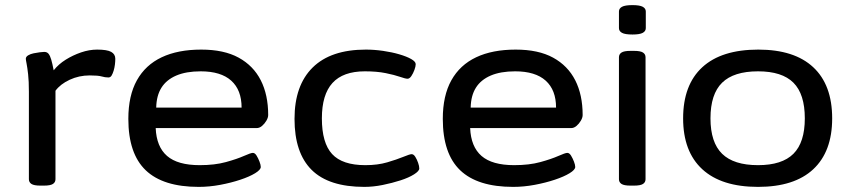

<svg xmlns="http://www.w3.org/2000/svg" viewBox="-20 -724 3329 751"><path d="M138 2Q113 2 103 -4.5Q93 -11 93 -23V-365Q93 -407 90 -433.5Q87 -460 84 -475Q81 -490 81 -494Q81 -502 90 -507.5Q99 -513 111.5 -515.5Q124 -518 135.5 -519.5Q147 -521 153 -521Q164 -521 170 -513.5Q176 -506 180.5 -490.5Q185 -475 190 -449Q209 -473 237 -490.5Q265 -508 297 -519Q329 -530 360 -530Q399 -530 415 -521Q431 -512 431 -494Q431 -484 429.5 -471.5Q428 -459 424.5 -447.5Q421 -436 416.5 -428.5Q412 -421 404 -421Q391 -421 377.5 -425Q364 -429 331 -429Q289 -429 252.5 -412Q216 -395 197 -369V-23Q197 -11 187 -4.5Q177 2 152 2Z M757 7Q618 7 550 -58Q482 -123 482 -259Q482 -350 515.5 -410Q549 -470 612.5 -500Q676 -530 767 -530Q856 -530 913.5 -498.5Q971 -467 1000 -410Q1029 -353 1029 -274Q1029 -264 1022 -252Q1015 -240 1005 -231.5Q995 -223 984 -223H589Q592 -150 633.5 -114Q675 -78 761 -78Q820 -78 863.5 -90Q907 -102 934 -114Q961 -126 969 -126Q977 -126 983.5 -115.5Q990 -105 995 -92Q1000 -79 1000 -71Q1000 -60 978 -46.5Q956 -33 920 -21Q884 -9 841.5 -1Q799 7 757 7ZM591 -303H925Q925 -372 884.5 -408.5Q844 -445 765 -445Q708 -445 669.5 -428.5Q631 -412 611.5 -381Q592 -350 591 -303Z M1405 7Q1266 7 1199 -59.5Q1132 -126 1132 -259Q1132 -390 1203 -460Q1274 -530 1411 -530Q1444 -530 1478.5 -525Q1513 -520 1542 -511.5Q1571 -503 1588.5 -493Q1606 -483 1606 -473Q1606 -464 1601 -450.5Q1596 -437 1589 -426.5Q1582 -416 1574 -416Q1566 -416 1544.5 -423.5Q1523 -431 1488.5 -438Q1454 -445 1407 -445Q1322 -445 1280.5 -399.5Q1239 -354 1239 -261Q1239 -165 1279 -121.5Q1319 -78 1409 -78Q1457 -78 1494.5 -89Q1532 -100 1557.5 -110.5Q1583 -121 1590 -121Q1598 -121 1604.5 -110.5Q1611 -100 1615.5 -87Q1620 -74 1620 -65Q1620 -55 1599.5 -42Q1579 -29 1546.5 -18.5Q1514 -8 1477 -0.5Q1440 7 1405 7Z M1987 7Q1848 7 1780 -58Q1712 -123 1712 -259Q1712 -350 1745.5 -410Q1779 -470 1842.5 -500Q1906 -530 1997 -530Q2086 -530 2143.5 -498.5Q2201 -467 2230 -410Q2259 -353 2259 -274Q2259 -264 2252 -252Q2245 -240 2235 -231.5Q2225 -223 2214 -223H1819Q1822 -150 1863.5 -114Q1905 -78 1991 -78Q2050 -78 2093.5 -90Q2137 -102 2164 -114Q2191 -126 2199 -126Q2207 -126 2213.5 -115.5Q2220 -105 2225 -92Q2230 -79 2230 -71Q2230 -60 2208 -46.5Q2186 -33 2150 -21Q2114 -9 2071.5 -1Q2029 7 1987 7ZM1821 -303H2155Q2155 -372 2114.5 -408.5Q2074 -445 1995 -445Q1938 -445 1899.5 -428.5Q1861 -412 1841.5 -381Q1822 -350 1821 -303Z M2446 2Q2421 2 2411 -4.5Q2401 -11 2401 -23V-500Q2401 -512 2411 -518.5Q2421 -525 2446 -525H2460Q2485 -525 2495 -518.5Q2505 -512 2505 -500V-23Q2505 -11 2495 -4.5Q2485 2 2460 2ZM2454 -589Q2425 -589 2413 -595.5Q2401 -602 2401 -614V-679Q2401 -691 2413 -697.5Q2425 -704 2454 -704Q2482 -704 2494 -697.5Q2506 -691 2506 -679V-614Q2506 -602 2494 -595.5Q2482 -589 2454 -589Z M2945 7Q2802 7 2727 -62Q2652 -131 2652 -261Q2652 -392 2727 -461Q2802 -530 2946 -530Q3087 -530 3161 -461Q3235 -392 3235 -261Q3235 -131 3161 -62Q3087 7 2945 7ZM2945 -78Q3039 -78 3083.5 -122.5Q3128 -167 3128 -261Q3128 -356 3083.5 -400.5Q3039 -445 2945 -445Q2850 -445 2804.5 -400.5Q2759 -356 2759 -261Q2759 -167 2804.5 -122.5Q2850 -78 2945 -78Z"/></svg>

Font: Asap Expanded Medium
Style: Regular
Weight: 500
Width: 7
Designer: Pablo Cosgaya
Foundry: Omnibus-Type
Version: Version 3.001